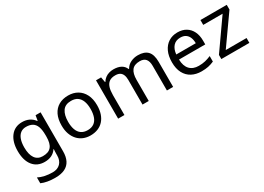

<svg xmlns="http://www.w3.org/2000/svg" viewBox="-11 -1315 3201 2325"><g transform="rotate(-30 1589.5 -153.0)"><path d="M275 -546Q328 -546 370.5 -526Q413 -506 443 -465H448L460 -536H530V9Q530 85 504 136.5Q478 188 425 214Q372 240 290 240Q232 240 183.5 231.5Q135 223 97 206V125Q135 145 186 156Q237 167 295 167Q364 167 403.5 126.5Q443 86 443 16V-5Q443 -17 444 -39.5Q445 -62 446 -71H442Q414 -30 372.5 -10Q331 10 276 10Q172 10 113.5 -63Q55 -136 55 -267Q55 -395 113.5 -470.5Q172 -546 275 -546ZM287 -472Q242 -472 210.5 -448Q179 -424 162.5 -378Q146 -332 146 -266Q146 -167 182.5 -114.5Q219 -62 289 -62Q330 -62 359 -72.5Q388 -83 407 -105.5Q426 -128 435 -163Q444 -198 444 -246V-267Q444 -340 427.5 -385Q411 -430 376 -451Q341 -472 287 -472Z M1166 -269Q1166 -202 1148.5 -150.5Q1131 -99 1098.5 -63Q1066 -27 1019.5 -8.5Q973 10 916 10Q863 10 818 -8.5Q773 -27 740 -63Q707 -99 688.5 -150.5Q670 -202 670 -269Q670 -358 700 -419.5Q730 -481 786 -513.5Q842 -546 919 -546Q992 -546 1047.5 -513.5Q1103 -481 1134.5 -419.5Q1166 -358 1166 -269ZM761 -269Q761 -206 777.5 -159.5Q794 -113 829 -88Q864 -63 918 -63Q972 -63 1007 -88Q1042 -113 1058.5 -159.5Q1075 -206 1075 -269Q1075 -333 1058 -378Q1041 -423 1006.5 -447.5Q972 -472 917 -472Q835 -472 798 -418Q761 -364 761 -269Z M1893 -546Q1984 -546 2029 -499.5Q2074 -453 2074 -349V0H1987V-345Q1987 -408 1960.5 -440Q1934 -472 1878 -472Q1800 -472 1766.5 -427Q1733 -382 1733 -296V0H1646V-345Q1646 -387 1634 -415.5Q1622 -444 1598 -458Q1574 -472 1536 -472Q1482 -472 1451 -449.5Q1420 -427 1406.5 -384Q1393 -341 1393 -278V0H1305V-536H1376L1389 -463H1394Q1411 -491 1435.5 -509.5Q1460 -528 1490 -537Q1520 -546 1552 -546Q1614 -546 1655.5 -524Q1697 -502 1716 -456H1721Q1748 -502 1794.5 -524Q1841 -546 1893 -546Z M2447 -546Q2516 -546 2565.5 -516Q2615 -486 2641.5 -431.5Q2668 -377 2668 -304V-251H2301Q2303 -160 2347.5 -112.5Q2392 -65 2472 -65Q2523 -65 2562.5 -74.5Q2602 -84 2644 -102V-25Q2603 -7 2563 1.5Q2523 10 2468 10Q2392 10 2333.5 -21Q2275 -52 2242.5 -113.5Q2210 -175 2210 -264Q2210 -352 2239.5 -415Q2269 -478 2322.5 -512Q2376 -546 2447 -546ZM2446 -474Q2383 -474 2346.5 -433.5Q2310 -393 2303 -321H2576Q2576 -367 2562 -401Q2548 -435 2519.5 -454.5Q2491 -474 2446 -474Z M3140 0H2748V-58L3036 -468H2765V-536H3133V-470L2849 -68H3140Z"/></g></svg>

Font: lbangla85
Style: Book
Weight: 400
Designer: Jelle Bosma - Monotype Design Team
Foundry: Monotype Imaging Inc.
Version: Version 2.003